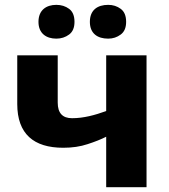

<svg xmlns="http://www.w3.org/2000/svg" viewBox="-20 -779 703 799"><path d="M140.1 -688C140.1 -639.6 172.9 -618.2 214.4 -618.2C234.9 -618.2 252.4 -624 267.6 -635.3C282.7 -646.5 290 -664.1 290 -688C290 -712.9 282.7 -731 267.6 -742.2C252.4 -753.4 234.9 -758.8 214.4 -758.8C172.9 -758.8 140.1 -737.3 140.1 -688ZM354 -688C354 -639.6 385.7 -618.2 430.2 -618.2C450.2 -618.2 467.3 -624 482.4 -635.3C497.6 -646.5 504.9 -664.1 504.9 -688C504.9 -712.9 497.6 -731 482.4 -742.2C467.3 -753.4 450.2 -758.8 430.2 -758.8C385.7 -758.8 354 -737.3 354 -688ZM220.2 -548.8H51.8V-346.2C51.8 -221.7 120.1 -164.1 243.2 -164.1C280.3 -164.1 314 -168.9 344.7 -179.2C375 -189 400.9 -199.2 421.9 -210V0H589.8V-548.8H421.9V-316.9C374.5 -299.8 328.1 -287.1 279.8 -287.1C240.2 -287.1 220.2 -308.6 220.2 -352.1Z"/></svg>

Font: Noto Reveo Sans
Style: Regular
Weight: 800
Designer: Monotype Design Team
Foundry: Monotype Imaging Inc.
Version: Version 2.007